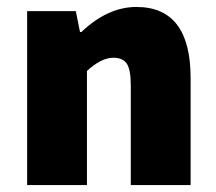

<svg xmlns="http://www.w3.org/2000/svg" viewBox="-20 -532 622 552"><path d="M58 0V-500H198L210 -440H214Q290 -512 372 -512Q528 -512 528 -308V0H356V-286Q356 -332 344.5 -349Q333 -366 306 -366Q271 -366 230 -328V0Z"/></svg>

Font: Assistant ExtraBold
Style: Regular
Weight: 800
Designer: Hebrew By Ben Nathan, Latin by Paul Hunt
Version: Version 2.001;PS 002.001;hotconv 1.0.88;makeotf.lib2.5.64775